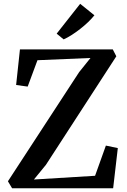

<svg xmlns="http://www.w3.org/2000/svg" viewBox="-20 -1010 682 1030"><path d="M45 0 22.5 -37.5 404.5 -623 465.5 -699 181 -687 128.5 -545.5 66.5 -554 87 -745H585L604 -708L226.5 -126L162 -47L490 -67L548 -229L612 -215.5L587 0ZM321 -799 284 -829.5 410 -989.5 486.5 -928Q472.5 -910.5 452.8 -891.5Q433 -872.5 410.2 -854.8Q387.5 -837 364.8 -822.5Q342 -808 322 -799Z"/></svg>

Font: Merriweather 60pt SemiBold
Style: Regular
Weight: 600
Version: Version 2.100